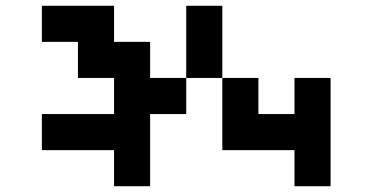

<svg xmlns="http://www.w3.org/2000/svg" viewBox="-20 -645 1290 665"><path d="M625 -375V-625H750V-375ZM375 0V-125H125V-250H375V-375H250V-500H125V-625H375V-500H500V-375H625V-250H500V0ZM1000 0V-125H750V-375H875V-250H1000V-375H1125V0Z"/></svg>

Font: Silkscreen
Style: Regular
Weight: 400
Designer: Jason Kottke
Foundry: Jason Kottke
Version: Version 1.001; ttfautohint (v1.8.4.7-5d5b)